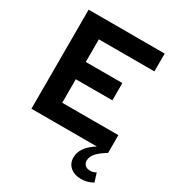

<svg xmlns="http://www.w3.org/2000/svg" viewBox="-214 -827 1074 1175"><g transform="rotate(30 322.5 -239.5)"><path d="M623.5 198.6Q606.8 208.6 585 214.8Q563.3 221 540.2 221Q492.6 221 463.8 195.7Q435 170.4 435 129.3Q435 92.8 456.7 61.6Q478.4 30.3 525.4 0H63.4V-700H600.9V-574.1H208.4V-414.2H466.8V-292.1H208.4V-125.9H604.9V0Q558.5 27.6 536.6 52.9Q514.6 78.3 514.6 105.1Q514.6 125.8 527.8 137.5Q541.1 149.2 564.8 149.2Q574.9 149.2 585.6 146.1Q596.3 143 604.2 137.4Z"/></g></svg>

Font: Red Hat Display VF
Style: Regular
Weight: 300
Designer: Pentagram, MCKL
Foundry: Pentagram, MCKL
Version: Version 1.023